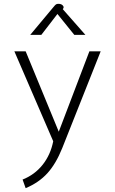

<svg xmlns="http://www.w3.org/2000/svg" viewBox="-20 -753 601 1003"><path d="M98 185Q161 160 202.5 108Q244 56 258 -15L55 -485H114L287 -65L447 -485H506L305 21Q272 103 227.5 152Q183 201 114 230ZM260 -717Q268 -727 272.5 -730Q277 -733 285 -733Q300 -733 307.5 -725Q315 -717 311 -710L308 -705L426 -571H368L280 -680L196 -571H138Z"/></svg>

Font: Niramit ExtraLight
Style: Regular
Weight: 200
Designer: Katatrad Aksorn Co.,Ltd.
Foundry: Cadson Demak Co.,Ltd.
Version: Version 1.000; ttfautohint (v1.6)